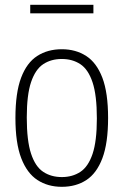

<svg xmlns="http://www.w3.org/2000/svg" viewBox="-20 -748 500 778"><path d="M230.5 9Q174 9 131.8 -18.5Q89.5 -46 66 -107.2Q42.5 -168.5 42.5 -270Q42.5 -372 65.5 -433Q88.5 -494 130.8 -521.2Q173 -548.5 230.5 -548.5Q287 -548.5 329.2 -521.2Q371.5 -494 394.8 -433Q418 -372 418 -270Q418 -168.5 395 -107.2Q372 -46 330 -18.5Q288 9 230.5 9ZM230.5 -30.5Q273.5 -30.5 305.5 -51.5Q337.5 -72.5 355 -124.2Q372.5 -176 372.5 -268Q372.5 -362 355 -414.5Q337.5 -467 305.5 -488Q273.5 -509 230.5 -509Q187 -509 155.2 -488Q123.5 -467 106 -415.5Q88.5 -364 88.5 -272Q88.5 -178 105.8 -125.5Q123 -73 155 -51.8Q187 -30.5 230.5 -30.5ZM102.5 -694V-728.5H358.5V-694Z"/></svg>

Font: Encode Sans Cnd XLt
Style: Regular
Weight: 200
Width: 3
Designer: Multiple Designers
Foundry: Impallari Type
Version: Version 3.002; ttfautohint (v1.8.3) -l 8 -r 50 -G 200 -x 14 